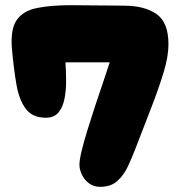

<svg xmlns="http://www.w3.org/2000/svg" viewBox="-20 -722 696 742"><path d="M367 0Q342 0 324 -13.5Q306 -27 296.5 -47Q287 -67 287 -85Q287 -104 295.5 -139Q304 -174 317.5 -218Q331 -262 346.5 -309Q362 -356 377.5 -401Q393 -446 404 -481H233Q235 -451 235.5 -414.5Q236 -378 230 -344Q224 -310 207 -288.5Q190 -267 157 -267Q106 -267 80 -301Q54 -335 43.5 -395.5Q33 -456 26 -535Q20 -609 44.5 -644.5Q69 -680 122.5 -691Q176 -702 257 -702Q269 -702 298 -701.5Q327 -701 360.5 -701Q394 -701 422 -700.5Q450 -700 460 -700Q538 -700 584.5 -668Q631 -636 631 -551Q631 -504 612.5 -443Q594 -382 565 -307Q536 -232 502 -144Q490 -113 474.5 -79.5Q459 -46 434 -23Q409 0 367 0Z"/></svg>

Font: Cherry Bomb One
Style: Regular
Weight: 400
Designer: satsuyako
Foundry: satsuyako
Version: Version 4.100; ttfautohint (v1.8.3)